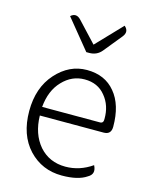

<svg xmlns="http://www.w3.org/2000/svg" viewBox="-123 -898 784 991"><g transform="rotate(15 269.0 -402.5)"><path d="M304 13Q198 13 127 -62Q56 -138 56 -266Q56 -391 126 -469Q196 -547 290 -547Q387 -547 441 -481Q496 -416 496 -299Q496 -257 456 -257H115Q117 -159 170 -97Q224 -36 310 -36Q386 -36 452 -82Q474 -39 436 -18Q391 13 304 13ZM115 -303H424Q443 -303 442 -326Q443 -398 402 -447Q362 -497 291 -497Q223 -497 173 -444Q123 -392 115 -303ZM262 -635 133 -793Q161 -818 188 -789L288 -682L418 -818Q447 -793 422 -762L343 -665Q318 -635 278 -635Z"/></g></svg>

Font: Swei Half Moon CJK SC
Style: Light
Weight: 300
Version: Version 2.071